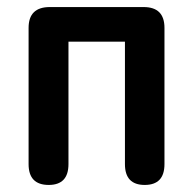

<svg xmlns="http://www.w3.org/2000/svg" viewBox="-20 -524 548 544"><path d="M118 0Q61 0 61 -59V-445Q61 -504 121 -504H387Q446 -504 446 -445V-59Q446 0 390 0Q334 0 334 -59V-406H174V-59Q174 0 118 0Z"/></svg>

Font: Zen Maru Gothic
Style: Bold
Weight: 700
Designer: Yoshimichi Ohira
Foundry: Positype
Version: Version 1.001